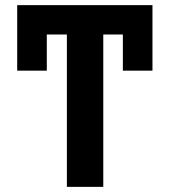

<svg xmlns="http://www.w3.org/2000/svg" viewBox="-20 -727 660 747"><path d="M573.2 -452.1H458V-592.8H381.8V0H240.2V-592.8H162.1V-452.1H46.9V-707H573.2Z"/></svg>

Font: Pretendard JP
Style: Bold
Weight: 700
Designer: Base glyphs from Inter by Rasmus Andersson; Hangeul glyphs from Noto Sans CJK(Source Han Sans) by Jang Soo-young and Kan
Foundry: Kil Hyung-jin
Version: Version 1.309